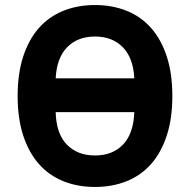

<svg xmlns="http://www.w3.org/2000/svg" viewBox="-20 -730 754 762"><path d="M50 0ZM357 12Q288 12 231 -11Q174 -34 134 -79.5Q94 -125 72 -192.5Q50 -260 50 -349Q50 -438 72 -505.5Q94 -573 134 -618.5Q174 -664 231 -687Q288 -710 357 -710Q426 -710 483 -687Q540 -664 580 -618.5Q620 -573 642 -505.5Q664 -438 664 -349Q664 -260 642 -192.5Q620 -125 580 -79.5Q540 -34 483 -11Q426 12 357 12ZM357 -113Q427 -113 468.5 -156.5Q510 -200 513 -285H201Q203 -200 245 -156.5Q287 -113 357 -113ZM357 -585Q288 -585 246.5 -542.5Q205 -500 201 -419H513Q509 -500 467.5 -542.5Q426 -585 357 -585Z"/></svg>

Font: Aneliza ExtraBold
Style: Regular
Weight: 800
Designer: Mike Abbink, Paul van der Laan, Pieter van Rosmalen
Foundry: Bold Monday
Version: Version 3.001;September 8, 2019;FontCreator 11.5.0.2425 64-b